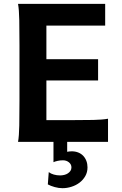

<svg xmlns="http://www.w3.org/2000/svg" viewBox="-20 -733 632 992"><path d="M486.8 -427.2V-317.4H219.7V-112.3H345.7Q416 -112.3 462.6 -113.3Q509.3 -114.3 538.1 -119.6V0H327.1V51.3Q332 50.3 337.2 49.6Q342.3 48.8 350.6 48.8Q369.1 48.8 384.3 54.9Q399.4 61 409.9 72Q420.4 83 426.3 98.4Q432.1 113.8 432.1 131.8Q432.1 156.7 420.7 176.8Q409.2 196.8 390.9 210.7Q372.6 224.6 349.4 231.9Q326.2 239.3 302.7 239.3Q283.7 239.3 262.9 233.6Q242.2 228 227.1 219.7L231.9 156.2Q242.7 164.6 258.1 168.9Q273.4 173.3 290.5 173.3Q301.3 173.3 312 170.7Q322.8 168 330.8 162.6Q338.9 157.2 344 149.7Q349.1 142.1 349.1 131.8Q349.1 116.2 336.2 105.7Q323.2 95.2 305.2 95.2Q291.5 95.2 277.8 98.1Q264.2 101.1 256.3 105V0H73.2Q78.6 -29.3 79.6 -84.7Q80.6 -140.1 80.6 -212.4V-500.5Q80.6 -572.8 79.6 -628.2Q78.6 -683.6 73.2 -712.9H523.4V-600.6H219.7V-427.2Z"/></svg>

Font: Andika New Basic
Style: Bold
Weight: 700
Designer: Victor Gaultney, Annie Olsen, Pablo Ugerman
Foundry: SIL International
Version: Version 5.500; ttfautohint (v1.8.3)